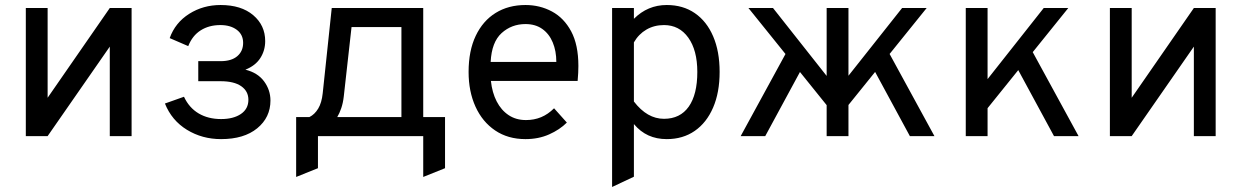

<svg xmlns="http://www.w3.org/2000/svg" viewBox="-20 -543 4953 766"><path d="M83 0V-511H170V-153L418 -511H505V0H418V-357L170 0Z M862 12Q786.5 12 725.8 -25.2Q665 -62.5 638 -130L714 -157Q734.5 -113 772.5 -90.5Q810.5 -68 862 -68Q911 -68 941 -88.2Q971 -108.5 971 -145Q971 -179 942.5 -199Q914 -219 860 -219H771V-299H860Q903.5 -299 926.8 -319Q950 -339 950 -372Q950 -405 924.8 -424Q899.5 -443 859 -443Q814 -443 780.8 -422Q747.5 -401 731 -359L657 -391Q679 -452.5 734.8 -487.8Q790.5 -523 860 -523Q942.5 -523 990.2 -482.5Q1038 -442 1038 -379Q1038 -341.5 1018.5 -311.2Q999 -281 959 -265Q1008 -253 1033.5 -218.5Q1059 -184 1059 -142Q1059 -74.5 1006.2 -31.2Q953.5 12 862 12Z M1161.5 163V-76H1214.5Q1235.5 -86.5 1249.5 -109.8Q1263.5 -133 1267.5 -171L1303.5 -511H1668.5V-76H1755.5V128L1668.5 163V0H1248.5V128ZM1325.5 -76H1581.5V-435H1382.5L1351.5 -158Q1348.5 -132 1341.5 -111.5Q1334.5 -91 1325.5 -76Z M2076.5 12Q2006.5 12 1955.5 -22.5Q1904.5 -57 1877 -117.5Q1849.5 -178 1849.5 -256Q1849.5 -340.5 1878 -400.2Q1906.5 -460 1957.5 -491.5Q2008.5 -523 2076.5 -523Q2134 -523 2182 -497.2Q2230 -471.5 2258.8 -417.8Q2287.5 -364 2287.5 -280Q2287.5 -268 2286.8 -252.2Q2286 -236.5 2284.5 -220H1938.5Q1943.5 -173.5 1961.5 -138.5Q1979.5 -103.5 2009 -83.8Q2038.5 -64 2078.5 -64Q2111 -64 2138.8 -75.5Q2166.5 -87 2190.5 -111L2241.5 -54Q2213 -25.5 2170.8 -6.8Q2128.5 12 2076.5 12ZM1937.5 -296H2199.5Q2199.5 -339.5 2185.2 -373.8Q2171 -408 2143.5 -427.5Q2116 -447 2076.5 -447Q2021 -447 1981.2 -411Q1941.5 -375 1937.5 -296Z M2422 203V-511H2509V-468Q2564 -523 2640 -523Q2705 -523 2752.2 -490.5Q2799.5 -458 2825.2 -398Q2851 -338 2851 -256Q2851 -174 2825 -113.8Q2799 -53.5 2751.8 -20.8Q2704.5 12 2640 12Q2599.5 12 2567 -2.8Q2534.5 -17.5 2509 -48V162ZM2629 -69Q2693.5 -69 2727.8 -117.5Q2762 -166 2762 -256Q2762 -342.5 2726 -392.8Q2690 -443 2629 -443Q2590 -443 2559 -425Q2528 -407 2509 -374V-138Q2535.5 -103.5 2565.5 -86.2Q2595.5 -69 2629 -69Z M3301 -95 2966 -511H3064L3301 -211ZM3335 -87V-203L3579 -511H3677ZM2935 0 3138 -372 3196 -301 3033 0ZM3278 0V-511H3365V0ZM3610 0 3447 -301 3505 -372 3708 0Z M3877 -58V-173L4144 -511H4242ZM3833 0V-511H3920V0ZM4185 0 4022 -301 4080 -372 4283 0Z M4408 0V-511H4495V-153L4743 -511H4830V0H4743V-357L4495 0Z"/></svg>

Font: Overpass
Style: Regular
Weight: 400
Designer: Delve Withrington, Dave Bailey, Thomas Jockin
Foundry: Delve Fonts LLC
Version: Version 4.000